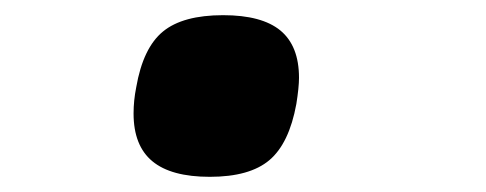

<svg xmlns="http://www.w3.org/2000/svg" viewBox="-20 -205 640 253"><path d="M156 -55.5Q156 -72.5 159.5 -90Q168.5 -142 194.8 -163.5Q221 -185 274 -185Q325 -185 349.5 -164.8Q374 -144.5 374 -102.5Q374 -90 370.5 -68Q361 -16 335 6Q309 28 256.5 28Q205.5 28 180.8 7.5Q156 -13 156 -55.5Z"/></svg>

Font: JuliaMono Black
Style: Italic
Weight: 900
Italic angle: -9°
Monospace: yes
Designer: cormullion
Foundry: corm
Version: Version 0.057; ttfautohint (v1.8.4)